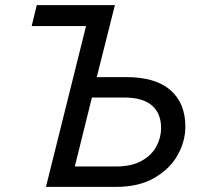

<svg xmlns="http://www.w3.org/2000/svg" viewBox="-20 -732 784 752"><path d="M474 -430Q589 -430 647.5 -379Q706 -328 706 -236Q706 -179 676 -125Q646 -71 585 -35.5Q524 0 434 0H160L317 -630H104L124 -712H430L359 -430ZM273 -80H435Q496 -80 535.5 -102.5Q575 -125 593 -159.5Q611 -194 611 -230Q611 -288 575 -319Q539 -350 467 -350H340Z"/></svg>

Font: CST
Style: Italic
Weight: 400
Italic angle: -14°
Version: Version 1.00